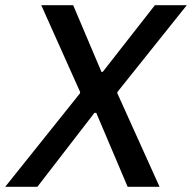

<svg xmlns="http://www.w3.org/2000/svg" viewBox="-55 -720 740 740"><path d="M-35 0H89L309 -285H316L437 0H560L397 -361L398 -366L665 -700H542L341 -443H336L227 -700H104L254 -365L253 -360Z"/></svg>

Font: Fixel Display 20240404 Medium
Style: Italic
Weight: 500
Italic angle: -10°
Designer: AlfaBravo + MacPaw
Foundry: Kyrylo Tkachov, Marchela Mozhyna, Serhii Makarenko, Maria Weinstein, Zakhar Kryvoshyya
Version: Version 1.211;Glyphs 3.2 (3225)